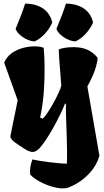

<svg xmlns="http://www.w3.org/2000/svg" viewBox="-20 -841 584 1075"><path d="M38.1 -79.1C38.1 -53.2 82 -32.2 106 -15.1C125 -1.5 147 10.7 164.6 9.8C173.3 9.3 182.1 5.4 191.9 -2.4C238.8 -42.5 317.4 -192.4 344.2 -261.2L349.1 -259.8C348.1 -168 358.9 -19.5 354.5 75.2C309.1 75.2 209 62.5 161.1 51.8C152.3 81.1 146 98.6 148.9 135.7C170.4 164.1 259.3 213.4 332.5 213.9C339.8 213.9 346.7 213.4 353.5 212.4C439.5 183.1 515.6 111.3 536.6 30.3L469.2 -356.9C516.1 -442.4 520 -477.1 527.3 -512.2L524.9 -510.3C525.9 -513.2 526.4 -515.6 526.4 -518.1C491.7 -559.1 450.7 -577.1 391.1 -577.1C353.5 -577.1 319.3 -570.3 309.1 -563.5C309.1 -547.9 311.5 -500.5 323.2 -360.8C313.5 -324.2 255.9 -211.9 219.2 -176.3L204.6 -183.1C217.3 -242.2 223.1 -288.6 226.6 -348.1C231 -426.3 231 -507.3 224.6 -573.2C181.2 -593.3 39.6 -581.1 3.4 -490.2L79.1 -279.8ZM401.9 -608.9C442.4 -626.5 481.9 -669.9 501 -714.8C483.4 -797.4 408.7 -820.8 349.1 -820.8C334 -771.5 323.7 -749 295.9 -679.7C304.7 -649.9 354.5 -611.8 401.9 -608.9ZM173.3 -608.9C213.9 -626.5 253.4 -669.9 272.5 -714.8C254.9 -797.4 180.7 -820.8 120.6 -820.8C105.5 -771.5 95.2 -749 67.4 -679.7C76.2 -649.9 126 -611.8 173.3 -608.9Z"/></svg>

Font: Fruktur
Style: Regular
Weight: 400
Designer: Viktoriya Grabowska
Foundry: Viktoriya Grabowska
Version: Version 1.002